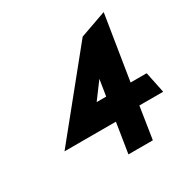

<svg xmlns="http://www.w3.org/2000/svg" viewBox="-139 -715 820 838"><g transform="rotate(-30 271.0 -296.0)"><path d="M39 -151H298L274 0H397L422 -161H542L520 -267H439L491 -592L358 -545ZM268 -267 329 -349 316 -267Z"/></g></svg>

Font: Charger Sport
Style: UltObl
Weight: 1000
Designer: Jasper
Foundry: Cannot Into Space Fonts
Version: Version 1.1